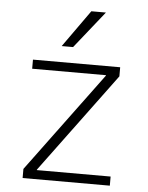

<svg xmlns="http://www.w3.org/2000/svg" viewBox="-53 -797 646 840"><g transform="rotate(5 269.5 -376.5)"><path d="M314 -753H378L248 -590H198ZM402 -478V-480H78V-520H461V-480L137 -42V-40H461V0H78V-40Z"/></g></svg>

Font: M PLUS 1p Light
Style: Regular
Weight: 300
Version: Version 1.061